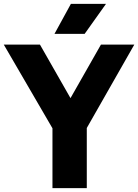

<svg xmlns="http://www.w3.org/2000/svg" viewBox="-50 -970 713 990"><path d="M220.5 0V-308.5L-30.5 -740H156L313.5 -464L470.5 -740H642.5L397.5 -310V0ZM231 -795.5 315.5 -950H496.5L386.5 -795.5Z"/></svg>

Font: Encode Sans Semi Condensed ExtraBold
Style: Regular
Weight: 800
Width: 4
Designer: Multiple Designers
Foundry: Impallari Type
Version: Version 3.000; ttfautohint (v1.8.3) -l 8 -r 50 -G 200 -x 14 